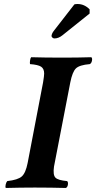

<svg xmlns="http://www.w3.org/2000/svg" viewBox="-20 -931 477 953"><path d="M329.1 -522.9 248 -104Q242.2 -63 254.9 -49.6Q267.6 -36.1 313 -32.2Q318.8 -27.8 317.1 -15.1Q315.4 -2.4 307.1 2Q231 0 161.1 0H145Q83 0 8.8 2Q5.4 -3.4 8.3 -15.4Q11.2 -27.3 16.1 -32.2Q68.8 -38.1 88.1 -55.2Q107.4 -72.3 117.2 -122.1L193.8 -522Q199.2 -555.2 199.2 -565.9Q199.2 -589.8 184.1 -599.9Q168.9 -609.9 128.9 -612.8Q127.4 -621.1 129.4 -632.3Q131.3 -643.6 134.8 -647Q205.1 -645 276.9 -645H303.2Q364.7 -645 433.1 -647Q439 -642.6 436.5 -629.9Q434.1 -617.2 425.8 -612.8Q374 -608.4 356.7 -591.3Q339.4 -574.2 329.1 -522.9ZM349.1 -909.2Q355 -911.1 365.2 -911.1Q398.4 -911.1 424.8 -884.8V-863.8L290 -755.9Q270.5 -740.2 250 -740.2Q244.1 -740.2 239.5 -744.9Q234.9 -749.5 235.8 -753.9Q237.8 -766.1 247.1 -777.8Z"/></svg>

Font: Common Serif
Style: Bold Italic
Weight: 700
Italic angle: -12°
Designer: Philipp H. Poll, Khaled Hosny
Foundry: Stefan Peev, Context Ltd.
Version: Version 1.026